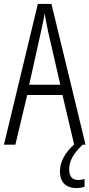

<svg xmlns="http://www.w3.org/2000/svg" viewBox="-20 -734 454 974"><path d="M331 126C331 83 351 46 399 0H414L241 -714H172L0 0H58L118 -252H297L356 -1C311 39 284 87 284 135C284 190 314 220 368 220C385 220 399 217 409 213V174C402 176 390 179 376 179C347 179 331 161 331 126ZM224 -574 286 -304H128L188 -574C196 -609 202 -637 206 -667C211 -637 217 -609 224 -574Z"/></svg>

Font: Noto Sans Devanagari UI ExtraCondensed Light
Style: Regular
Weight: 300
Width: 2
Designer: Jelle Bosma - Monotype Design Team
Foundry: Monotype Imaging Inc.
Version: Version 2.004